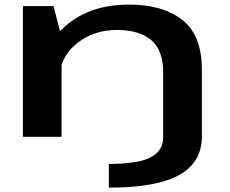

<svg xmlns="http://www.w3.org/2000/svg" viewBox="-20 -612 1027 859"><path d="M467 227.5Q574.5 227.5 653.2 213.2Q732 199 782.8 170.2Q833.5 141.5 858.2 99Q883 56.5 883 0H710Q710 49 677.8 75.8Q645.5 102.5 590.8 112Q536 121.5 467 121.5ZM82.5 0H255.5V-445L219.5 -585H82.5ZM710 0H883V-302Q883 -454 795.8 -522.8Q708.5 -591.5 557.5 -591.5Q381.5 -591.5 272 -494.8Q162.5 -398 162.5 -319.5L246 -258Q246 -354 321.8 -416Q397.5 -478 502.5 -478Q602.5 -478 656.2 -433Q710 -388 710 -288.5Z"/></svg>

Font: Anybody ExtraExpanded SemiBold
Style: Regular
Weight: 600
Width: 8
Version: Version 1.113;gftools[0.9.25]